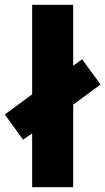

<svg xmlns="http://www.w3.org/2000/svg" viewBox="-44 -780 439 800"><path d="M90 0V-224L52 -198L-24 -303L90 -387V-760H261V-506L298 -533L375 -428L261 -344V0Z"/></svg>

Font: Noto Sans Lao Looped Condensed Black
Style: Regular
Weight: 900
Width: 3
Designer: Mark Frömberg, Ben Mitchell
Foundry: The Fontpad Ltd
Version: Version 1.002; ttfautohint (v1.8.4.7-5d5b)